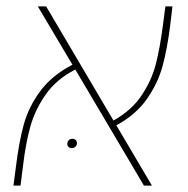

<svg xmlns="http://www.w3.org/2000/svg" viewBox="-20 -579 586 599"><path d="M343 -188 454 0H429L215 -362Q156 -332 122.5 -284Q89 -236 74.5 -183.5Q60 -131 52 -63L44 0H22L30 -61Q39 -135 54 -190Q69 -245 105.5 -294.5Q142 -344 206 -377L98 -559H124L334 -203Q390 -234 421.5 -281Q453 -328 466 -378.5Q479 -429 488 -498L496 -559H518L511 -500Q502 -428 487.5 -374Q473 -320 438.5 -270.5Q404 -221 343 -188ZM220 -132Q220 -139 216 -142.5Q212 -146 206 -146Q199 -146 194.5 -141.5Q190 -137 190 -130Q190 -124 194 -120.5Q198 -117 204 -117Q211 -117 215.5 -121.5Q220 -126 220 -132Z"/></svg>

Font: FiraGO Thin
Style: Italic
Weight: 100
Italic angle: -8°
Designer: bBox Type GmbH
Foundry: bBox Type GmbH
Version: Version 1.001